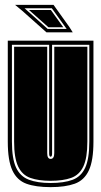

<svg xmlns="http://www.w3.org/2000/svg" viewBox="-20 -758 416 789"><path d="M265 -647 279 -625H171L71 -714L42 -738H200ZM254 -639 193 -724H81L176 -639ZM240 -646H179L99 -717H189ZM188 11Q127 11 88.5 -3Q50 -17 31 -57.5Q12 -98 12 -176V-591H364V-176Q364 -98 345 -57.5Q326 -17 287 -3Q248 11 188 11ZM188 -6Q243 -6 278 -19Q313 -32 330 -68.5Q347 -105 347 -176V-574H194V-127Q194 -114 188 -114Q182 -114 182 -127V-574H29V-176Q29 -106 46 -69.5Q63 -33 98.5 -19.5Q134 -6 188 -6ZM188 -15Q138 -15 104.5 -27Q71 -39 54.5 -74Q38 -109 38 -176V-566H174V-129Q174 -105 188 -105Q203 -105 203 -129V-566H339V-176Q339 -109 322.5 -74Q306 -39 272.5 -27Q239 -15 188 -15Z"/></svg>

Font: Alumni Sans Collegiate One
Style: Regular
Weight: 400
Designer: Robert E. Leuschke
Foundry: Robert E. Leuschke
Version: Version 1.100